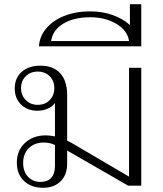

<svg xmlns="http://www.w3.org/2000/svg" viewBox="-20 -882 775 912"><path d="M651 -560V0H589L299 -167V-104Q299 -52 268 -21Q237 10 184 10Q128 10 94 -22.5Q60 -55 60 -109Q60 -167 98.5 -203Q137 -239 198 -239Q216 -239 241 -234V-393Q230 -376 207 -366Q184 -356 158 -356Q110 -356 80 -385.5Q50 -415 50 -462Q50 -511 83 -540.5Q116 -570 172 -570Q233 -570 266 -534Q299 -498 299 -431V-214L322 -202L593 -43V-560ZM238 -463Q238 -498 216 -520Q194 -542 159 -542Q125 -542 102.5 -520Q80 -498 80 -463Q80 -429 102.5 -406.5Q125 -384 159 -384Q194 -384 216 -406.5Q238 -429 238 -463ZM241 -193Q218 -205 188 -205Q144 -205 117 -178.5Q90 -152 90 -108Q90 -67 113 -42.5Q136 -18 173 -18Q206 -18 223.5 -37.5Q241 -57 241 -94Z M651 -862V-662H165Q168 -710 200.5 -748Q233 -786 287 -807Q341 -828 408 -828Q465 -828 514 -811Q563 -794 597 -763V-862ZM593 -687Q586 -736 534 -768Q482 -800 408 -800Q331 -800 280.5 -769.5Q230 -739 223 -687Z"/></svg>

Font: Fahkwang ExtraLight
Style: Regular
Weight: 275
Designer: Suppakit Chalermlarp | Katatrad Co.,Ltd.
Foundry: Cadson Demak Co.,Ltd.
Version: Version 1.000; ttfautohint (v1.6)